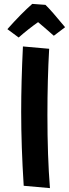

<svg xmlns="http://www.w3.org/2000/svg" viewBox="-20 -943 355 988"><path d="M98 -704 233 -692Q224 -534 224 -351Q224 -138 237 25L102 13Q89 -191 89 -368Q89 -520 98 -704ZM146 -923 214 -918Q245 -888 315 -803L257 -759Q205 -805 176 -829Q126 -794 76 -750L18 -793Q90 -874 146 -923Z"/></svg>

Font: Boogaloo
Style: Regular
Weight: 400
Designer: John Vargas Beltran
Foundry: John Vargas Beltran
Version: Version 1.001